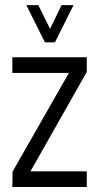

<svg xmlns="http://www.w3.org/2000/svg" viewBox="-20 -746 395 766"><path d="M85 -725.6H132.8L179.7 -630.9L225.6 -725.6H273.4L199.2 -577.1H159.2ZM29.3 0 30.3 -61.5 254.9 -455.1H29.3V-517.6H326.2V-459L101.6 -62.5H326.2V0Z"/></svg>

Font: Post No Bills Colombo
Style: Medium
Weight: 600
Designer: Kosala Senevirathne, Siva Puranthara, Lasantha Premarathna, Tharique Azeez
Foundry: Mooniak
Version: Version 1.220 ; ttfautohint (v1.5)